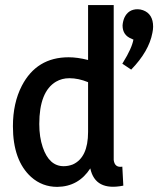

<svg xmlns="http://www.w3.org/2000/svg" viewBox="-20 -728 627 761"><path d="M232.4 -69.3Q174.8 -69.3 149.4 -144.5Q135.7 -184.6 135.7 -236.3Q135.7 -365.2 202.1 -404.3Q225.6 -418 254.9 -418Q291 -418 329.1 -402.3V-205.1Q329.1 -103.5 268.6 -76.2Q251 -69.3 232.4 -69.3ZM329.1 -708V-490.2Q287.1 -501 252 -501Q125 -501 66.4 -387.7Q31.2 -319.3 31.2 -227.5Q31.2 -91.8 103.5 -26.4Q147.5 12.7 207 12.7Q291 11.7 337.9 -60.5Q357.4 30.3 468.8 7.8L464.8 -67.4Q434.6 -62.5 430.7 -93.8Q430.7 -99.6 430.7 -104.5V-708ZM586.9 -622.1Q586.9 -672.9 546.9 -687.5Q536.1 -691.4 525.4 -691.4Q488.3 -691.4 472.7 -657.2Q466.8 -642.6 465.8 -627Q465.8 -587.9 502 -574.2Q504.9 -572.3 508.8 -571.3Q502.9 -537.1 467.8 -480.5Q465.8 -477.5 464.8 -475.6L500 -452.1Q570.3 -524.4 584 -597.7Q586.9 -611.3 586.9 -622.1Z"/></svg>

Font: Yaldevi Colombo SemiBold
Style: Regular
Weight: 600
Designer: Sol Matas, Denzil Rajitha, Kosala Senevirathne and Pathum Egodawatta
Foundry: Mooniak
Version: Version 1.020 ; ttfautohint (v1.6)